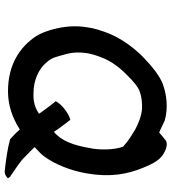

<svg xmlns="http://www.w3.org/2000/svg" viewBox="24 -770 739 828"><g transform="rotate(90 394.0 -355.5)"><path d="M97 -360C89 -310 93 -263 106 -214C114 -184 124 -160 135 -142C181 -72 257 -20 373 -20C434 -20 488 -39 538 -71C548 -59 568 -39 580 -29C620 -18 670 -11 715 -6C730 -4 742 -13 748 -19C746 -25 741 -31 734 -34C708 -53 673 -73 652 -97C642 -106 623 -125 614 -135C632 -151 646 -165 654 -176C689 -224 715 -290 727 -358C745 -460 731 -536 702 -605C690 -634 677 -663 655 -682C638 -696 607 -711 588 -702C578 -696 580 -695 580 -695C576 -695 564 -682 551 -672C529 -681 522 -686 499 -696C447 -711 386 -705 338 -686C305 -672 267 -643 225 -602C180 -557 147 -509 125 -458C112 -425 101 -392 97 -360ZM208 -355 209 -362C212 -381 219 -403 229 -428C244 -465 269 -500 303 -533C331 -562 353 -579 369 -586C389 -594 407 -597 430 -598H448C480 -596 515 -581 539 -568C545 -564 552 -560 558 -556C577 -545 593 -533 610 -518C610 -518 611 -518 612 -517C626 -478 628 -416 617 -367C606 -304 587 -249 548 -218L536 -236C522 -254 510 -272 496 -289C468 -281 431 -254 416 -226L438 -198C452 -180 457 -172 470 -154C445 -136 415 -128 380 -130C328 -130 281 -151 254 -180C234 -202 229 -211 219 -248C207 -287 203 -312 208 -355Z"/></g></svg>

Font: Hussar Pisanka
Style: Kur
Weight: 400
Designer: Robert Jablonski
Foundry: Cannot Into Space Fonts
Version: Version 1.070